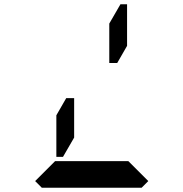

<svg xmlns="http://www.w3.org/2000/svg" viewBox="-20 -876 856 896"><path d="M490 -766 542 -856H573V-662L527 -582H490ZM672 -31 641 0H470H346H175L144 -31L237 -124H262H346H470H554H579ZM326 -234 274 -144H243V-338L289 -418H326Z"/></svg>

Font: DSEG14 Classic
Style: Bold
Weight: 700
Designer: Keshikan(Twitter:@keshinomi_88pro)
Version: Version 0.46